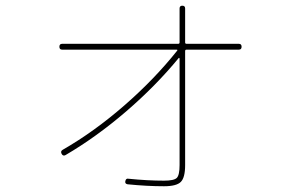

<svg xmlns="http://www.w3.org/2000/svg" viewBox="-20 -644 1040 674"><path d="M198.2 -469.7Q188.5 -469.7 188.5 -480Q188.5 -490.2 198.2 -490.2H605.5Q610.4 -490.2 610.4 -495.1V-614.3Q610.4 -624 620.1 -624Q629.9 -624 629.9 -614.3V-495.1Q629.9 -490.2 634.8 -490.2H818.4Q828.1 -490.2 828.1 -480Q828.1 -469.7 818.4 -469.7H634.8Q629.9 -469.7 629.9 -464.8V-64.5Q629.9 -20.5 614.7 -5.4Q599.6 9.8 555.7 9.8Q496.1 9.8 427.7 2.9Q418 1 419.9 -7.8Q421.9 -18.6 430.7 -16.6Q498 -9.8 555.7 -9.8Q590.8 -9.8 600.6 -19.5Q610.4 -29.3 610.4 -64.5V-438.5Q610.4 -439.5 609.4 -440.4Q608.4 -441.4 607.4 -440.4Q527.3 -342.8 422.9 -252.9Q318.4 -163.1 210 -99.6Q201.2 -94.7 196.3 -104Q191.4 -113.3 200.2 -118.2Q310.5 -181.6 416.5 -273.9Q522.5 -366.2 602.5 -466.8Q603.5 -469.7 600.6 -469.7Z"/></svg>

Font: Rounded-X Mgen+ 1mn thin
Style: Regular
Weight: 100
Designer: [Source Han Sans]
Ryoko NISHIZUKA  (kana & ideographs); Paul D. Hunt (Latin, Greek & Cyrillic); Wenlong ZHANG  (bopomofo
Version: Version 1.059.20150602